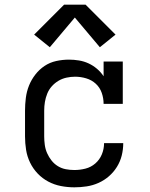

<svg xmlns="http://www.w3.org/2000/svg" viewBox="-20 -793 640 821"><path d="M298 8Q269 8 240.5 2.5Q212 -3 186.5 -16.5Q161 -30 141 -51Q121 -72 108.5 -98Q96 -124 91.5 -152.5Q87 -181 87 -210V-320Q87 -347 90.5 -374.5Q94 -402 104 -427Q114 -452 131 -474Q148 -496 170.5 -511Q193 -526 220 -532Q247 -538 275 -538Q296 -538 317.5 -534.5Q339 -531 358.5 -522Q378 -513 394.5 -499Q411 -485 423 -467V-530H505V-349H423Q423 -373 415 -396Q407 -419 389.5 -435Q372 -451 348.5 -458Q325 -465 301 -465Q283 -465 264.5 -461Q246 -457 230 -447.5Q214 -438 201.5 -424Q189 -410 182 -392.5Q175 -375 172 -357Q169 -339 169 -320V-210Q169 -192 171.5 -173.5Q174 -155 181.5 -138Q189 -121 200.5 -106.5Q212 -92 227.5 -82.5Q243 -73 261 -69.5Q279 -66 298 -66Q322 -66 345.5 -72Q369 -78 387.5 -94Q406 -110 415.5 -133Q425 -156 425 -181Q425 -181 425 -181Q425 -181 425 -181H507Q507 -181 507 -181Q507 -181 507 -181Q507 -154 500.5 -128Q494 -102 480 -79.5Q466 -57 446 -39.5Q426 -22 401.5 -11Q377 0 350.5 4Q324 8 298 8ZM193 -591 126 -645 254 -773H346L474 -645L407 -591L300 -718Z"/></svg>

Font: Iosevka Slab Extended
Style: Regular
Weight: 400
Width: 7
Monospace: yes
Designer: Belleve Invis
Foundry: Belleve Invis
Version: Version 11.1.1; ttfautohint (v1.8.3)